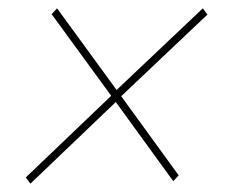

<svg xmlns="http://www.w3.org/2000/svg" viewBox="-20 -518 553 461"><path d="M53 -77 42 -92 247 -288 104 -484 117 -498 260 -302 467 -498 478 -483 271 -287 409 -97 396 -83 258 -273Z"/></svg>

Font: Georama Extra Expanded Thin
Style: Italic
Weight: 100
Width: 8
Italic angle: -9°
Designer: Jean-Baptiste Levee
Foundry: Production Type
Version: Version 1.000